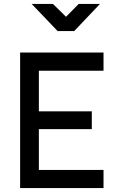

<svg xmlns="http://www.w3.org/2000/svg" viewBox="-20 -963 601 983"><path d="M83 0V-694H510V-601H179V-393H450V-302H179V-93H510V0ZM492 -943 360 -804H275L142 -943H251L318 -877L383 -943Z"/></svg>

Font: TitilliumText22L Lt
Style: Medium
Weight: 500
Designer: Campivisivi
Foundry: Campivisivi
Version: 1.000